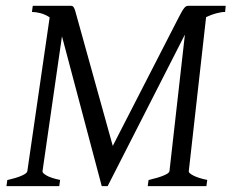

<svg xmlns="http://www.w3.org/2000/svg" viewBox="-20 -635 790 655"><path d="M748 -594.2Q734.9 -594.2 717.8 -589.6Q700.7 -585 683.1 -576.7L624 -50.8Q623 -44.9 639.2 -36.4Q655.3 -27.8 687 -21L684.1 0H483.9L486.8 -21Q517.6 -27.8 537.4 -35.9Q557.1 -43.9 558.1 -50.8L610.8 -517.1L347.2 0H327.1L191.4 -511.2L125 -50.8Q124 -44.9 138.7 -36.4Q153.3 -27.8 185.1 -21L182.1 0H2L4.9 -21Q36.6 -27.8 54.4 -35.9Q72.3 -43.9 73.2 -50.8L149.4 -575.7Q134.3 -585.9 117.9 -590.1Q101.6 -594.2 88.9 -594.2L91.8 -615.2H221.2Q225.1 -615.2 227.8 -613.8Q230.5 -612.3 232.7 -607.9Q234.9 -603.5 237.3 -595.5Q239.7 -587.4 243.2 -574.2L364.7 -137.2L588.9 -574.2Q595.7 -587.4 600.3 -595.5Q605 -603.5 608.6 -607.9Q612.3 -612.3 615.5 -613.8Q618.7 -615.2 623 -615.2H750Z"/></svg>

Font: Gentium Plus Cyr
Style: Italic
Weight: 400
Italic angle: -8°
Designer: J. Victor Gaultney, Annie Olsen, Iska Routamaa, Becca Hirsbrunner
Foundry: SIL International
Version: Version 5.000